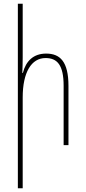

<svg xmlns="http://www.w3.org/2000/svg" viewBox="-20 -780 461 1032"><path d="M102 -760H76V232H102V-256C102 -392 149 -468 225 -468C288 -468 322 -430 322 -319V0H348V-318C348 -449 303 -492 228 -492C160 -492 119 -452 103 -388H100C101 -417 102 -443 102 -472Z"/></svg>

Font: Noto Sans Armenian Condensed Thin
Style: Regular
Weight: 100
Width: 3
Designer: Monotype Design Team
Foundry: Monotype Imaging Inc.
Version: Version 2.008